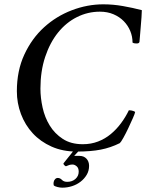

<svg xmlns="http://www.w3.org/2000/svg" viewBox="-20 -693 690 888"><path d="M316 68Q307 68 300.5 70Q294 72 285 76Q283 76 277.5 71Q272 66 274 62Q282 51 296 34.5Q310 18 322 1H348L323 28H348Q368 28 380 41Q392 54 392 74Q392 97 381 115.5Q370 134 352.5 147.5Q335 161 313 168Q291 175 268 175Q258 175 246 172Q234 169 229 165Q228 161 227.5 158Q227 155 228 150Q229 142 234.5 136Q240 130 247 130Q258 130 266.5 139Q275 148 291 148Q314 148 329 134.5Q344 121 344 101Q344 84 334.5 76Q325 68 316 68ZM458 -673Q503 -673 548.5 -665Q594 -657 636 -646Q636 -635 634.5 -614Q633 -593 631 -570.5Q629 -548 627.5 -528Q626 -508 625 -499Q623 -492 613 -492Q608 -492 603 -492.5Q598 -493 593 -496Q593 -524 582.5 -549.5Q572 -575 552.5 -595Q533 -615 505 -627Q477 -639 442 -639Q386 -639 336 -614Q286 -589 248.5 -542.5Q211 -496 189 -430Q167 -364 167 -283Q167 -241 177 -195.5Q187 -150 210 -112.5Q233 -75 270.5 -50.5Q308 -26 363 -26Q401 -26 433.5 -38.5Q466 -51 492.5 -73Q519 -95 540 -123.5Q561 -152 576 -183Q587 -183 595.5 -180Q604 -177 605 -175Q604 -168 594.5 -146.5Q585 -125 573.5 -100.5Q562 -76 550.5 -55.5Q539 -35 534 -31Q492 -10 446 -1Q400 8 335 8Q270 8 218.5 -15Q167 -38 131.5 -76.5Q96 -115 77 -165.5Q58 -216 58 -271Q58 -366 92.5 -440.5Q127 -515 183.5 -566.5Q240 -618 312 -645.5Q384 -673 458 -673Z"/></svg>

Font: Vermiglione Medium
Style: Italic
Weight: 500
Italic angle: -11°
Version: Version 1.000